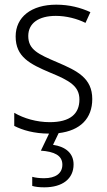

<svg xmlns="http://www.w3.org/2000/svg" viewBox="-20 -562 456 822"><path d="M295 142C295 94 261 66 207 58L231 8C324 -3 375 -55 375 -138C375 -228 310 -259 226 -295C144 -330 101 -349 101 -408C101 -463 146 -494 219 -494C264 -494 310 -482 346 -464L367 -510C326 -529 277 -542 221 -542C114 -542 47 -489 47 -406C47 -318 108 -288 195 -251C278 -217 320 -193 320 -136C320 -75 281 -39 193 -39C137 -39 82 -55 41 -79V-23C76 -5 126 10 190 10L155 83C212 87 247 103 247 143C247 181 217 201 169 201C150 201 132 199 118 195V234C131 238 149 240 170 240C248 240 295 203 295 142Z"/></svg>

Font: Noto Sans Devanagari SemiCondensed Light
Style: Regular
Weight: 300
Width: 4
Designer: Jelle Bosma - Monotype Design Team
Foundry: Monotype Imaging Inc.
Version: Version 2.004